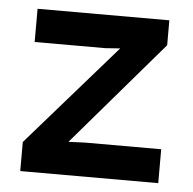

<svg xmlns="http://www.w3.org/2000/svg" viewBox="-41 -511 555 553"><g transform="rotate(5 236.5 -235.0)"><path d="M37 0V-84L293 -377L250 -374H46V-470H427V-398L168 -96L216 -98H436V0Z"/></g></svg>

Font: Kreadon Light
Style: Bold
Weight: 600
Designer: Reiya WATANABE
Foundry: StudioGnu
Version: Version 1.003; ttfautohint (v1.8.4.7-5d5b);gftools[0.9.32]